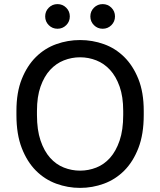

<svg xmlns="http://www.w3.org/2000/svg" viewBox="-20 -905 780 935"><path d="M370 10Q430 10 486 -10.5Q542 -31 585 -74Q628 -117 654 -184Q680 -251 680 -345V-365Q680 -455 654 -520Q628 -585 585 -627.5Q542 -670 486 -690Q430 -710 370 -710Q310 -710 254 -690Q198 -670 155 -627.5Q112 -585 86 -520Q60 -455 60 -365V-345Q60 -251 86 -184Q112 -117 155 -74Q198 -31 254 -10.5Q310 10 370 10ZM370 -74Q329 -74 291 -89Q253 -104 224 -136.5Q195 -169 177.5 -220.5Q160 -272 160 -345V-365Q160 -434 177.5 -483.5Q195 -533 224 -564.5Q253 -596 291 -611Q329 -626 370 -626Q411 -626 449 -611Q487 -596 516 -564.5Q545 -533 562.5 -483.5Q580 -434 580 -365V-345Q580 -272 562.5 -220.5Q545 -169 516 -136.5Q487 -104 449 -89Q411 -74 370 -74ZM260 -765Q285 -765 302.5 -782.5Q320 -800 320 -825Q320 -850 302.5 -867.5Q285 -885 260 -885Q235 -885 217.5 -867.5Q200 -850 200 -825Q200 -800 217.5 -782.5Q235 -765 260 -765ZM480 -765Q505 -765 522.5 -782.5Q540 -800 540 -825Q540 -850 522.5 -867.5Q505 -885 480 -885Q455 -885 437.5 -867.5Q420 -850 420 -825Q420 -800 437.5 -782.5Q455 -765 480 -765Z"/></svg>

Font: Golos Text VF
Style: Regular
Weight: 400
Designer: A.Korolkova, Vitaly Kuzmin
Foundry: ParaType Ltd
Version: Version 2.005